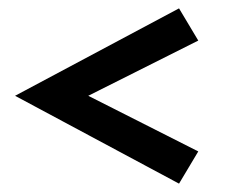

<svg xmlns="http://www.w3.org/2000/svg" viewBox="-20 -528 550 459"><path d="M408 -89 16 -299 408 -508 454 -431 191 -299 454 -166Z"/></svg>

Font: Manuale ExtraBold
Style: Regular
Weight: 800
Version: Version 1.002